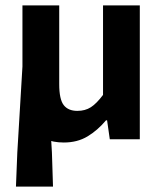

<svg xmlns="http://www.w3.org/2000/svg" viewBox="-20 -515 605 710"><path d="M39 175 44 49 63 -269H153L172 49L176 175ZM216 12Q136 12 99.5 -41Q63 -94 63 -187V-495H199V-204Q199 -148 215.5 -126.5Q232 -105 266 -105Q295 -105 316 -118.5Q337 -132 361 -164V-495H497V0H386L376 -70H372Q341 -33 303.5 -10.5Q266 12 216 12Z"/></svg>

Font: Assistant ExtraLight
Style: Bold
Weight: 700
Version: Version 3.000